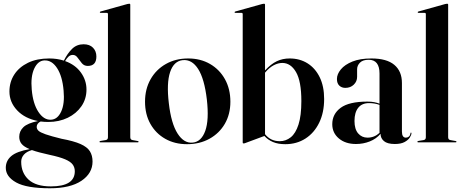

<svg xmlns="http://www.w3.org/2000/svg" viewBox="-20 -762 2478 1028"><path d="M309.5 -19Q374.5 -7 410.8 9Q447 25 461.2 47.8Q475.5 70.5 475.5 103Q475.5 166 416 206Q356.5 246 247.5 246Q122.5 246 66.8 215Q11 184 11 136.5Q11 98.5 40.5 73.5Q70 48.5 139 36.5Q108.5 24 95.8 8.5Q83 -7 83 -29.5Q83 -59.5 105.2 -81Q127.5 -102.5 183.5 -114Q113 -127.5 71.8 -171.2Q30.5 -215 30.5 -272Q30.5 -322.5 56.2 -362.5Q82 -402.5 129.8 -425.8Q177.5 -449 243.5 -449Q285.5 -449 322 -437.5Q341 -476 366 -500.5Q391 -525 427.5 -525Q460 -525 478 -506.5Q496 -488 496 -459.5Q496 -409 450 -409Q430 -409 418 -423.8Q406 -438.5 395.5 -453.2Q385 -468 370 -468Q357 -468 347.2 -459.2Q337.5 -450.5 328.5 -435Q383 -415.5 413 -374Q443 -332.5 443 -282.5Q443 -232.5 416 -193.2Q389 -154 342.8 -131.5Q296.5 -109 238.5 -109Q217.5 -109 197.5 -111.5Q188.5 -107.5 182.5 -100Q176.5 -92.5 176.5 -83Q176.5 -71 186 -62Q195.5 -53 224 -43Q252.5 -33 309.5 -19ZM217.5 -438.5Q183 -437 163.2 -394.5Q143.5 -352 150 -282Q156.5 -207 185.5 -163Q214.5 -119 253 -121Q288 -122.5 307.5 -164.5Q327 -206.5 320.5 -277Q314 -353.5 285.8 -397Q257.5 -440.5 217.5 -438.5ZM93.5 104Q93.5 163.5 133 199.8Q172.5 236 252.5 236Q380.5 236 380.5 155Q380.5 134.5 369.2 119Q358 103.5 328.8 91Q299.5 78.5 245.5 67Q216 60.5 192.2 54.2Q168.5 48 151 41.5Q122.5 49.5 108 66Q93.5 82.5 93.5 104Z M677.5 -736.5V-27.5Q677.5 -14 689.5 -12L717 -7Q722 -6.5 722 -3Q722 0 718 0H516.5Q512.5 0 512.5 -3Q512.5 -6 519 -7.5L546 -12Q558 -14 558 -27V-686.5Q558 -693 551.5 -693H519Q514.5 -693 514.5 -696.5Q514.5 -699 518.5 -700.5L662 -740.5Q669 -742 672 -742Q677.5 -742 677.5 -736.5Z M987.5 -449Q1053.5 -449 1104.5 -419.5Q1155.5 -390 1184.5 -337.8Q1213.5 -285.5 1213.5 -217.5Q1213.5 -150.5 1183.8 -99.2Q1154 -48 1101.5 -19Q1049 10 981.5 10Q915.5 10 864.8 -18.8Q814 -47.5 785.2 -98.8Q756.5 -150 756.5 -217.5Q756.5 -285 786 -337.2Q815.5 -389.5 867.8 -419.2Q920 -449 987.5 -449ZM1012 1.5Q1058 -3 1079 -61.2Q1100 -119.5 1087.5 -229.5Q1074.5 -340 1041 -392.5Q1007.5 -445 958.5 -440Q910.5 -435 890.8 -376Q871 -317 884 -209Q896.5 -100.5 930.8 -47Q965 6.5 1012 1.5Z M1399 -736.5V-385Q1431 -419.5 1462 -434.2Q1493 -449 1531 -449Q1585 -449 1626.8 -422.8Q1668.5 -396.5 1692 -348Q1715.5 -299.5 1715.5 -232Q1715.5 -159.5 1689 -105Q1662.5 -50.5 1615.5 -20.2Q1568.5 10 1507.5 10Q1469 10 1441.8 -1.5Q1414.5 -13 1395.5 -34L1293 4Q1288 6 1284.5 6Q1279.5 6 1279.5 1.5V-686.5Q1279.5 -693 1273 -693H1240.5Q1236 -693 1236 -696.5Q1236 -699 1240 -700.5L1383.5 -740.5Q1390.5 -742 1393.5 -742Q1399 -742 1399 -736.5ZM1491.5 -425Q1469 -425 1445.2 -412.5Q1421.5 -400 1399 -373V-43.5Q1428.5 -6 1478 -6Q1510.5 -6 1536.8 -27Q1563 -48 1578.2 -95.2Q1593.5 -142.5 1593.5 -221Q1593.5 -327 1565 -376Q1536.5 -425 1491.5 -425Z M1759 -97Q1759 -151.5 1804 -184.8Q1849 -218 1947 -218Q1968 -218 1983.5 -215Q1999 -212 2012 -207V-368Q2012 -442 1954 -442Q1922.5 -442 1907.2 -426.5Q1892 -411 1892 -391V-350.5Q1892 -326 1874.2 -308.8Q1856.5 -291.5 1829 -291.5Q1809.5 -291.5 1796.8 -303.5Q1784 -315.5 1784 -339Q1784 -365 1805 -390.5Q1826 -416 1867 -432.5Q1908 -449 1968.5 -449Q2050.5 -449 2091.2 -414.8Q2132 -380.5 2132 -317.5V-58Q2132 -25 2153 -25Q2162 -25 2169 -30.5Q2176 -36 2178 -49Q2178 -52 2180.5 -52Q2183 -52 2183 -49Q2183 -39.5 2174.2 -25.8Q2165.5 -12 2146 -1.5Q2126.5 9 2094 9Q2054 9 2035.8 -6.5Q2017.5 -22 2017.5 -45.5Q1994.5 -18.5 1959.8 -4.8Q1925 9 1886 9Q1829.5 9 1794.2 -20.8Q1759 -50.5 1759 -97ZM1878 -114.5Q1878 -70.5 1897.5 -47.8Q1917 -25 1948 -25Q1984 -25 2012 -50.5V-200.5Q1985.5 -210 1956 -210Q1918 -210 1898 -185Q1878 -160 1878 -114.5Z M2379.5 -736.5V-27.5Q2379.5 -14 2391.5 -12L2419 -7Q2424 -6.5 2424 -3Q2424 0 2420 0H2218.5Q2214.5 0 2214.5 -3Q2214.5 -6 2221 -7.5L2248 -12Q2260 -14 2260 -27V-686.5Q2260 -693 2253.5 -693H2221Q2216.5 -693 2216.5 -696.5Q2216.5 -699 2220.5 -700.5L2364 -740.5Q2371 -742 2374 -742Q2379.5 -742 2379.5 -736.5Z"/></svg>

Font: Fraunces 144pt S000 SemiBold
Style: Regular
Weight: 600
Version: Version 1.000; ttfautohint (v1.8.3)